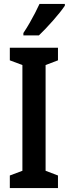

<svg xmlns="http://www.w3.org/2000/svg" viewBox="-20 -957 350 977"><path d="M275 0H30V-64L94 -88V-626L30 -650V-714H275V-650L212 -626V-88L275 -64ZM310 -928Q300 -913 284.5 -893.5Q269 -874 250 -852.5Q231 -831 212.5 -811.5Q194 -792 178 -777H99V-789Q117 -816 131.5 -841.5Q146 -867 158.5 -891Q171 -915 181 -937H310Z"/></svg>

Font: Noto Sans Display ExtraCondensed SemiBold
Style: Regular
Weight: 600
Width: 2
Designer: Monotype Design Team
Foundry: Monotype Imaging Inc.
Version: Version 2.003